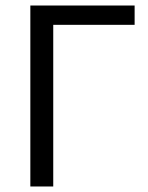

<svg xmlns="http://www.w3.org/2000/svg" viewBox="-20 -676 538 696"><path d="M90 0V-656H468V-586H173V0Z"/></svg>

Font: Processing Sans Pro
Style: Regular
Weight: 400
Designer: Paul D. Hunt
Foundry: Adobe Systems Incorporated
Version: Version 2.020;PS 2.000;hotconv 1.0.86;makeotf.lib2.5.63406